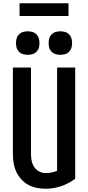

<svg xmlns="http://www.w3.org/2000/svg" viewBox="-20 -1149 540 1177"><path d="M260 8Q232 8 204.5 2.5Q177 -3 152.5 -16.5Q128 -30 109.5 -51Q91 -72 79.5 -97Q68 -122 63.5 -149.5Q59 -177 59 -205V-735H170V-205Q170 -184 174 -163.5Q178 -143 189.5 -125.5Q201 -108 220 -98Q239 -88 260 -88Q278 -88 295.5 -91.5Q313 -95 330 -102V-735H441V-53Q402 -24 355.5 -8Q309 8 260 8ZM350 -813Q335 -813 321 -817Q307 -821 296.5 -831.5Q286 -842 282 -856Q278 -870 278 -885Q278 -900 282 -914Q286 -928 296.5 -938.5Q307 -949 321 -953Q335 -957 350 -957Q365 -957 379 -953Q393 -949 403.5 -938.5Q414 -928 418 -914Q422 -900 422 -885Q422 -870 418 -856Q414 -842 403.5 -831.5Q393 -821 379 -817Q365 -813 350 -813ZM150 -813Q135 -813 121 -817Q107 -821 96.5 -831.5Q86 -842 82 -856Q78 -870 78 -885Q78 -900 82 -914Q86 -928 96.5 -938.5Q107 -949 121 -953Q135 -957 150 -957Q165 -957 179 -953Q193 -949 203.5 -938.5Q214 -928 218 -914Q222 -900 222 -885Q222 -870 218 -856Q214 -842 203.5 -831.5Q193 -821 179 -817Q165 -813 150 -813ZM100 -1051V-1129H400V-1051Z"/></svg>

Font: Moesevka
Style: Bold
Weight: 700
Monospace: yes
Designer: Belleve Invis
Foundry: Belleve Invis
Version: Version 32.5.0; ttfautohint (v1.8.4)